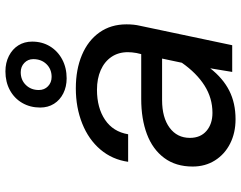

<svg xmlns="http://www.w3.org/2000/svg" viewBox="-108 -746 867 690"><g transform="rotate(-90 325.0 -401.5)"><path d="M424 -79Q388 -33 343.5 -10.5Q299 12 241 12Q192 12 153.5 -7.5Q115 -27 93 -62Q71 -97 71 -142Q71 -203 102 -244.5Q133 -286 187.5 -306.5Q242 -327 314 -327H475L479 -344Q482 -361 482 -375Q482 -409 465 -434Q448 -459 417.5 -472.5Q387 -486 347 -486Q282 -486 239 -457Q196 -428 187 -374H88Q96 -431 132 -473.5Q168 -516 225.5 -539Q283 -562 352 -562Q420 -562 472 -540Q524 -518 553 -477Q582 -436 582 -380Q582 -353 577 -332L507 0H411ZM264 -71Q317 -71 362 -99.5Q407 -128 444 -181L459 -252H310Q247 -252 210.5 -225Q174 -198 174 -152Q174 -114 199 -92.5Q224 -71 264 -71ZM283 -690Q283 -726 299.5 -754.5Q316 -783 345.5 -799Q375 -815 413 -815Q444 -815 468.5 -802.5Q493 -790 506.5 -768.5Q520 -747 520 -719Q520 -683 503 -655Q486 -627 456 -611Q426 -595 388 -595Q358 -595 334 -607Q310 -619 296.5 -640.5Q283 -662 283 -690ZM393 -649Q421 -649 439 -667.5Q457 -686 457 -715Q457 -734 443.5 -747Q430 -760 410 -760Q382 -760 364 -741.5Q346 -723 346 -695Q346 -675 359.5 -662Q373 -649 393 -649Z"/></g></svg>

Font: Azeret Mono
Style: Italic
Weight: 400
Italic angle: -12°
Designer: Martin Vácha
Foundry: Displaay
Version: Version 1.000; Glyphs 3.0.3, build 3074